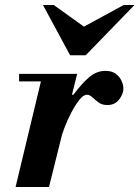

<svg xmlns="http://www.w3.org/2000/svg" viewBox="-20 -744 555 764"><path d="M42 0 150 -450H287L175 0ZM56 -420V-450H275V-420ZM217 -174 264 -367H272Q309 -416 337.5 -439Q366 -462 399 -462Q425 -462 440.5 -450.5Q456 -439 463.5 -422.5Q471 -406 471 -392Q471 -370 454 -348Q437 -326 407 -326Q386 -326 372 -336.5Q358 -347 347.5 -357Q337 -367 326 -367Q312 -367 296 -347Q280 -327 264 -296.5Q248 -266 235.5 -233Q223 -200 217 -174ZM259 -524 151 -724H194L314 -638L472 -724H515L321 -524Z"/></svg>

Font: Libre Bodoni
Style: Bold Italic
Weight: 700
Italic angle: -13°
Version: Version 2.005;gftools[0.9.23]